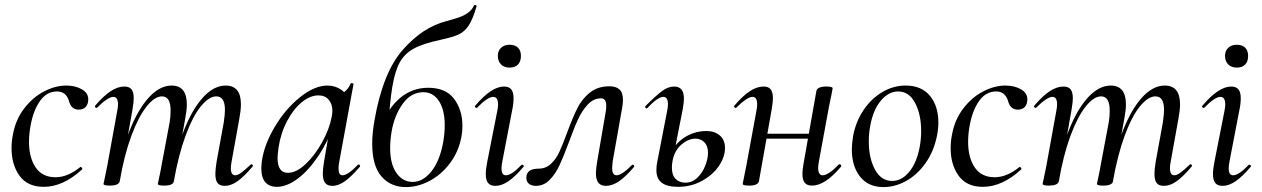

<svg xmlns="http://www.w3.org/2000/svg" viewBox="-20 -747 5132 781"><path d="M27 -144Q27 -174 33 -202Q44 -261 78.5 -306Q113 -351 159 -375Q205 -399 250 -399Q286 -399 312.5 -384Q339 -369 339 -343Q339 -324 329 -312.5Q319 -301 300 -301Q269 -301 260 -338Q248 -375 212 -375Q170 -375 142.5 -336Q115 -297 104 -234Q98 -201 98 -170Q98 -106 125 -66Q152 -26 206 -26Q255 -26 306 -67L308 -68Q311 -68 313.5 -64Q316 -60 314 -58Q237 13 158 13Q92 13 59.5 -32Q27 -77 27 -144Z M856 -40Q856 -57 861 -89L890 -248Q895 -281 895 -300Q895 -355 860 -355Q830 -355 797 -314.5Q764 -274 735 -195.5Q706 -117 687 -9L673 -10Q693 -127 727.5 -215Q762 -303 806 -351Q850 -399 898 -399Q960 -399 960 -323Q960 -299 954 -267L922 -89Q919 -74 919 -63Q919 -34 937 -34Q947 -34 962 -45Q977 -56 999 -77Q1001 -79 1003 -79Q1006 -79 1008 -75.5Q1010 -72 1007 -69Q973 -29 946.5 -10Q920 9 894 9Q874 9 865 -2.5Q856 -14 856 -40ZM401 1 406 -22 416 -71 457 -297Q460 -312 460 -322Q460 -353 441 -353Q430 -353 413 -341.5Q396 -330 375 -309Q374 -308 372 -308Q369 -308 367 -311.5Q365 -315 367 -317Q401 -357 430 -376Q459 -395 486 -395Q506 -395 515 -383.5Q524 -372 524 -347Q524 -332 519 -302L467 -9Q462 8 427 8Q401 8 401 1ZM622 1Q623 -5 628.5 -30Q634 -55 637 -74L670 -249Q674 -273 674 -297Q674 -355 639 -355Q609 -355 576 -313.5Q543 -272 514 -193.5Q485 -115 467 -9L452 -10Q472 -126 506.5 -214Q541 -302 585.5 -350.5Q630 -399 678 -399Q740 -399 740 -322Q740 -300 734 -268L687 -9Q686 -1 676 3.5Q666 8 648 8Q622 8 622 1Z M1043 -62Q1043 -71 1045 -91Q1055 -160 1098.5 -232.5Q1142 -305 1201 -352Q1260 -399 1312 -399Q1344 -399 1369.5 -381Q1395 -363 1398 -328L1350 -357Q1364 -359 1381.5 -373.5Q1399 -388 1406 -407Q1408 -409 1410 -409Q1413 -409 1416 -407.5Q1419 -406 1418 -405L1360 -89Q1357 -73 1357 -62Q1357 -34 1373 -34Q1395 -34 1436 -77Q1437 -78 1439 -78Q1442 -78 1444 -74.5Q1446 -71 1444 -69Q1411 -30 1384 -10.5Q1357 9 1332 9Q1312 9 1302.5 -3Q1293 -15 1293 -41Q1293 -57 1298 -89L1322 -229L1341 -246Q1313 -169 1273.5 -110.5Q1234 -52 1190 -19.5Q1146 13 1106 13Q1076 13 1059.5 -5.5Q1043 -24 1043 -62ZM1329 -270Q1332 -284 1332 -296Q1332 -324 1317 -341.5Q1302 -359 1275 -359Q1242 -359 1208 -331.5Q1174 -304 1148 -255Q1122 -206 1113 -147Q1109 -115 1109 -105Q1109 -44 1151 -44Q1185 -44 1222.5 -79Q1260 -114 1289.5 -167Q1319 -220 1329 -270Z M1494 -163Q1494 -204 1503 -256Q1537 -452 1618.5 -544.5Q1700 -637 1796 -661Q1802 -663 1832 -671.5Q1862 -680 1881.5 -693.5Q1901 -707 1908 -725Q1910 -727 1911 -727Q1914 -727 1916 -725.5Q1918 -724 1919 -723Q1904 -670 1887 -644Q1870 -618 1846 -607Q1822 -596 1772 -585Q1701 -570 1663.5 -549.5Q1626 -529 1606.5 -494Q1587 -459 1576 -395Q1565 -329 1557 -204L1524 -224Q1592 -390 1722 -390Q1793 -390 1827 -345Q1861 -300 1861 -235Q1861 -211 1857 -191Q1846 -131 1811 -84Q1776 -37 1728 -11.5Q1680 14 1631 14Q1569 14 1531.5 -29.5Q1494 -73 1494 -163ZM1783 -170Q1789 -206 1789 -238Q1789 -300 1765.5 -336Q1742 -372 1702 -372Q1652 -372 1618 -324.5Q1584 -277 1573 -212Q1567 -176 1567 -145Q1567 -80 1592.5 -43.5Q1618 -7 1659 -7Q1700 -7 1734.5 -49.5Q1769 -92 1783 -170Z M1956 -39Q1956 -59 1962 -89L2003 -297Q2006 -312 2006 -322Q2006 -353 1986 -353Q1975 -353 1958 -341.5Q1941 -330 1921 -309Q1920 -308 1918 -308Q1915 -308 1912.5 -311.5Q1910 -315 1913 -317Q1979 -395 2030 -395Q2050 -395 2059.5 -383.5Q2069 -372 2069 -348Q2069 -325 2064 -302L2023 -89Q2020 -73 2020 -62Q2020 -34 2038 -34Q2061 -34 2101 -76Q2102 -77 2104 -77Q2108 -77 2110 -73.5Q2112 -70 2109 -68Q2076 -29 2048.5 -10Q2021 9 1995 9Q1975 9 1965.5 -2.5Q1956 -14 1956 -39ZM2005 -520Q2005 -540 2018 -552.5Q2031 -565 2053 -565Q2075 -565 2087 -553Q2099 -541 2099 -520Q2099 -497 2087 -484.5Q2075 -472 2053 -472Q2031 -472 2018 -485Q2005 -498 2005 -520Z M2121 -24Q2121 -61 2171 -61Q2200 -61 2221 -80.5Q2242 -100 2255.5 -129.5Q2269 -159 2287 -208Q2310 -270 2328.5 -307Q2347 -344 2379 -370Q2411 -396 2459 -396Q2486 -396 2500 -383Q2514 -370 2514 -340Q2514 -327 2511 -310L2472 -89Q2470 -69 2470 -64Q2470 -34 2488 -34Q2509 -34 2551 -76Q2552 -77 2554 -77Q2557 -77 2559 -73.5Q2561 -70 2559 -68Q2526 -29 2498.5 -10Q2471 9 2444 9Q2404 9 2404 -42Q2404 -59 2409 -89L2444 -293Q2446 -303 2446 -317Q2446 -347 2425 -347Q2395 -347 2372 -323Q2349 -299 2332.5 -264Q2316 -229 2295 -171Q2273 -112 2256.5 -76Q2240 -40 2216 -15.5Q2192 9 2160 9Q2142 9 2131.5 0.5Q2121 -8 2121 -24Z M2650 -55Q2650 -74 2654 -91L2694 -297Q2697 -312 2697 -323Q2697 -353 2678 -353Q2667 -353 2650 -341Q2633 -329 2614 -308Q2612 -306 2610 -306Q2607 -306 2605 -309.5Q2603 -313 2606 -316Q2649 -359 2673.5 -377Q2698 -395 2722 -395Q2742 -395 2752 -383Q2762 -371 2762 -345Q2762 -330 2757 -302L2716 -94Q2713 -79 2713 -65Q2713 -35 2728 -19.5Q2743 -4 2768 -4Q2796 -4 2817 -24.5Q2838 -45 2849 -73.5Q2860 -102 2860 -125Q2860 -153 2845.5 -168Q2831 -183 2809 -183Q2780 -183 2752 -159Q2724 -135 2716 -94L2702 -95Q2711 -149 2755 -181.5Q2799 -214 2854 -214Q2887 -214 2908 -196Q2929 -178 2929 -145Q2929 -108 2904 -71.5Q2879 -35 2835 -11Q2791 13 2738 13Q2694 13 2672 -3.5Q2650 -20 2650 -55Z M3001 1 3005 -19Q3014 -62 3016 -74L3057 -297Q3060 -312 3060 -322Q3060 -353 3041 -353Q3030 -353 3013 -341.5Q2996 -330 2975 -309Q2974 -308 2972 -308Q2969 -308 2967 -311.5Q2965 -315 2967 -317Q3001 -357 3030 -376Q3059 -395 3086 -395Q3106 -395 3115 -383.5Q3124 -372 3124 -347Q3124 -332 3119 -302L3067 -9Q3065 -1 3055 3.5Q3045 8 3028 8Q3001 8 3001 1ZM3070 -203H3305L3302 -183H3066ZM3244 -40Q3244 -56 3249 -84L3301 -378Q3303 -386 3313 -390.5Q3323 -395 3340 -395Q3367 -395 3367 -388L3363 -366Q3353 -319 3352 -313L3311 -90Q3308 -75 3308 -64Q3308 -34 3327 -34Q3338 -34 3355 -45.5Q3372 -57 3392 -78Q3393 -79 3395 -79Q3399 -79 3401 -75.5Q3403 -72 3401 -69Q3367 -29 3338 -10.5Q3309 8 3283 8Q3263 8 3253.5 -3.5Q3244 -15 3244 -40Z M3445 -139Q3445 -161 3450 -193Q3461 -252 3492.5 -299Q3524 -346 3569 -372.5Q3614 -399 3664 -399Q3728 -399 3762.5 -357.5Q3797 -316 3797 -248Q3797 -222 3791 -193Q3778 -130 3744.5 -83Q3711 -36 3666 -11Q3621 14 3574 14Q3512 14 3478.5 -28.5Q3445 -71 3445 -139ZM3721 -149Q3727 -181 3727 -214Q3727 -281 3702.5 -328Q3678 -375 3633 -375Q3595 -375 3563.5 -338Q3532 -301 3520 -236Q3514 -205 3514 -172Q3514 -104 3539 -57.5Q3564 -11 3609 -11Q3648 -11 3678.5 -48Q3709 -85 3721 -149Z M3847 -144Q3847 -174 3853 -202Q3864 -261 3898.5 -306Q3933 -351 3979 -375Q4025 -399 4070 -399Q4106 -399 4132.5 -384Q4159 -369 4159 -343Q4159 -324 4149 -312.5Q4139 -301 4120 -301Q4089 -301 4080 -338Q4068 -375 4032 -375Q3990 -375 3962.5 -336Q3935 -297 3924 -234Q3918 -201 3918 -170Q3918 -106 3945 -66Q3972 -26 4026 -26Q4075 -26 4126 -67L4128 -68Q4131 -68 4133.5 -64Q4136 -60 4134 -58Q4057 13 3978 13Q3912 13 3879.5 -32Q3847 -77 3847 -144Z M4676 -40Q4676 -57 4681 -89L4710 -248Q4715 -281 4715 -300Q4715 -355 4680 -355Q4650 -355 4617 -314.5Q4584 -274 4555 -195.5Q4526 -117 4507 -9L4493 -10Q4513 -127 4547.5 -215Q4582 -303 4626 -351Q4670 -399 4718 -399Q4780 -399 4780 -323Q4780 -299 4774 -267L4742 -89Q4739 -74 4739 -63Q4739 -34 4757 -34Q4767 -34 4782 -45Q4797 -56 4819 -77Q4821 -79 4823 -79Q4826 -79 4828 -75.5Q4830 -72 4827 -69Q4793 -29 4766.5 -10Q4740 9 4714 9Q4694 9 4685 -2.5Q4676 -14 4676 -40ZM4221 1 4226 -22 4236 -71 4277 -297Q4280 -312 4280 -322Q4280 -353 4261 -353Q4250 -353 4233 -341.5Q4216 -330 4195 -309Q4194 -308 4192 -308Q4189 -308 4187 -311.5Q4185 -315 4187 -317Q4221 -357 4250 -376Q4279 -395 4306 -395Q4326 -395 4335 -383.5Q4344 -372 4344 -347Q4344 -332 4339 -302L4287 -9Q4282 8 4247 8Q4221 8 4221 1ZM4442 1Q4443 -5 4448.5 -30Q4454 -55 4457 -74L4490 -249Q4494 -273 4494 -297Q4494 -355 4459 -355Q4429 -355 4396 -313.5Q4363 -272 4334 -193.5Q4305 -115 4287 -9L4272 -10Q4292 -126 4326.5 -214Q4361 -302 4405.5 -350.5Q4450 -399 4498 -399Q4560 -399 4560 -322Q4560 -300 4554 -268L4507 -9Q4506 -1 4496 3.5Q4486 8 4468 8Q4442 8 4442 1Z M4914 -39Q4914 -59 4920 -89L4961 -297Q4964 -312 4964 -322Q4964 -353 4944 -353Q4933 -353 4916 -341.5Q4899 -330 4879 -309Q4878 -308 4876 -308Q4873 -308 4870.5 -311.5Q4868 -315 4871 -317Q4937 -395 4988 -395Q5008 -395 5017.5 -383.5Q5027 -372 5027 -348Q5027 -325 5022 -302L4981 -89Q4978 -73 4978 -62Q4978 -34 4996 -34Q5019 -34 5059 -76Q5060 -77 5062 -77Q5066 -77 5068 -73.5Q5070 -70 5067 -68Q5034 -29 5006.5 -10Q4979 9 4953 9Q4933 9 4923.5 -2.5Q4914 -14 4914 -39ZM4963 -520Q4963 -540 4976 -552.5Q4989 -565 5011 -565Q5033 -565 5045 -553Q5057 -541 5057 -520Q5057 -497 5045 -484.5Q5033 -472 5011 -472Q4989 -472 4976 -485Q4963 -498 4963 -520Z"/></svg>

Font: Cormorant Infant Medium
Style: Italic
Weight: 500
Italic angle: -10°
Designer: Christian Thalmann (Catharsis Fonts)
Foundry: Catharsis Fonts
Version: Version 4.000